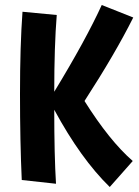

<svg xmlns="http://www.w3.org/2000/svg" viewBox="-20 -726 555 768"><path d="M67 -6Q60 -159 60 -351Q60 -543 70 -679L207 -666Q197 -542 197 -359Q323 -566 387 -706L513 -656Q441 -512 318 -322Q418 -163 511 -82L419 22Q303 -91 197 -287Q197 -104 204 9Z"/></svg>

Font: Boogaloo
Style: Regular
Weight: 400
Designer: John Vargas Beltran
Foundry: John Vargas Beltran
Version: Version 1.002